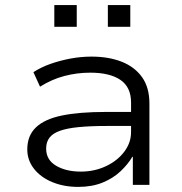

<svg xmlns="http://www.w3.org/2000/svg" viewBox="-20 -725 715 753"><path d="M287 8Q230 8 184.5 -11Q139 -30 113 -63.5Q87 -97 87 -139Q87 -193 121 -225.5Q155 -258 223 -272Q291 -286 395 -286H509V-231H399Q334 -231 288.5 -226.5Q243 -222 215 -212Q187 -202 174 -185Q161 -168 161 -142Q161 -98 200 -75Q239 -52 297 -52Q350 -52 395 -73Q440 -94 467 -129.5Q494 -165 494 -207V-323Q494 -383 452.5 -411.5Q411 -440 334 -440Q282 -440 232.5 -427Q183 -414 137 -385L111 -442Q142 -462 179.5 -475Q217 -488 257.5 -495.5Q298 -503 339 -503Q406 -503 457 -483Q508 -463 537 -422.5Q566 -382 566 -319V0H501V-110H499Q482 -81 453 -53.5Q424 -26 382.5 -9Q341 8 287 8ZM403 -620V-705H491V-620ZM193 -620V-705H281V-620Z"/></svg>

Font: Nunito Sans 7pt SemiExpanded Light
Style: Regular
Weight: 300
Width: 6
Designer: Vernon Adams
Foundry: Vernon Adams
Version: Version 3.101;gftools[0.9.27]